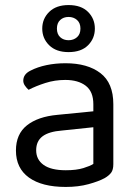

<svg xmlns="http://www.w3.org/2000/svg" viewBox="-20 -725 539 759"><path d="M240 -52Q282 -52 309.5 -60.5Q337 -69 349 -77V-222L225 -209Q173 -205 148 -186Q123 -167 123 -131Q123 -94 152.5 -73Q182 -52 240 -52ZM239 -475Q326 -475 377 -436Q428 -397 428 -313V-76Q428 -54 419.5 -42.5Q411 -31 394 -21Q370 -8 330 3Q290 14 240 14Q146 14 94.5 -23Q43 -60 43 -130Q43 -195 86.5 -229.5Q130 -264 207 -271L349 -285V-313Q349 -363 319 -386Q289 -409 238 -409Q197 -409 159.5 -397Q122 -385 93 -370Q85 -377 78.5 -386.5Q72 -396 72 -406Q72 -432 101 -446Q128 -460 163.5 -467.5Q199 -475 239 -475ZM147 -612Q147 -651 174.5 -678Q202 -705 251 -705Q301 -705 328 -678Q355 -651 355 -612Q355 -573 328 -546Q301 -519 251 -519Q202 -519 174.5 -546Q147 -573 147 -612ZM205 -612Q205 -590 218 -578Q231 -566 251 -566Q271 -566 284.5 -578Q298 -590 298 -612Q298 -634 284.5 -646Q271 -658 251 -658Q231 -658 218 -646Q205 -634 205 -612Z"/></svg>

Font: Baloo Tamma 2
Style: Regular
Weight: 400
Designer: Divya Kowshik, Shuchita Grover and Ek Type
Foundry: Ek Type
Version: Version 1.700